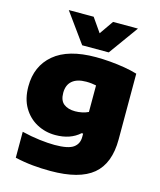

<svg xmlns="http://www.w3.org/2000/svg" viewBox="-146 -911 1037 1244"><g transform="rotate(15 372.5 -289.0)"><path d="M312 230Q252 230 193.8 224.5Q135.5 219 74 205V31Q135.5 46 193.5 53Q251.5 60 294 60Q385 60 420 35.2Q455 10.5 455 -36V-59H445Q383 -3 282 -3Q215 -3 158.2 -33.5Q101.5 -64 67.2 -122Q33 -180 33 -263Q33 -399.5 127.5 -479.2Q222 -559 408 -559Q454 -559 504 -554.8Q554 -550.5 601.5 -542.5Q649 -534.5 687 -523V-82Q687 79 596.8 154.5Q506.5 230 312 230ZM367 -185Q389.5 -185 412.5 -189.8Q435.5 -194.5 455 -204V-382Q441.5 -385 424.5 -387Q407.5 -389 388 -389Q326.5 -389 294.2 -361.2Q262 -333.5 262 -281Q262 -229.5 290.5 -207.2Q319 -185 367 -185ZM301 -610 158 -808H325L390 -714.5L455 -808H622L479 -610Z"/></g></svg>

Font: Encode Sans Expanded Expanded Black
Style: Regular
Weight: 900
Width: 7
Designer: Multiple Designers
Foundry: Impallari Type
Version: Version 3.000; ttfautohint (v1.8.3) -l 8 -r 50 -G 200 -x 14 